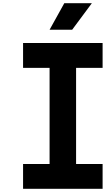

<svg xmlns="http://www.w3.org/2000/svg" viewBox="-20 -1187 707 1207"><path d="M291.7 -1000 384.1 -1166.7H557.3L433.6 -1000ZM625 -916.7V-760.4H458.3V-156.2H625V0H125V-156.2H291.7V-760.4H125V-916.7Z"/></svg>

Font: Monoid
Style: Bold
Weight: 700
Width: 4
Designer: Andreas Larsen (@larsenwork)
Version: Version 0.61